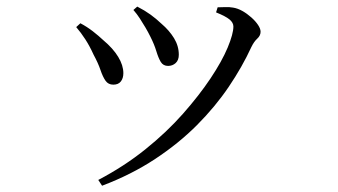

<svg xmlns="http://www.w3.org/2000/svg" viewBox="-20 -522 1040 591"><path d="M282.5 31.9Q361.9 -9.7 427.4 -62.3Q492.9 -114.9 543.1 -171.7Q593.3 -228.6 628.3 -281.1Q663.3 -333.6 680.9 -375.8Q698.4 -418 698.4 -440.4Q698.4 -452.2 686.4 -462.2Q674.4 -472.1 645.1 -483.9L649.9 -499.5Q660.3 -499.5 672.7 -500.1Q685.2 -500.8 697.4 -498.6Q711.5 -496.4 726.1 -488.2Q740.6 -480 753.6 -468.4Q766.6 -456.8 774.3 -445.2Q782.1 -433.6 782.1 -424.3Q782.1 -412.3 771.9 -403.1Q761.7 -393.8 753.5 -376.8Q725.8 -316.5 684.4 -255.2Q642.9 -193.8 586.5 -137.1Q530 -80.4 457.3 -32.5Q384.5 15.5 294.2 49.7ZM328.8 -261.4Q313.3 -261.4 304.9 -273.4Q296.4 -285.5 289.3 -306.5Q282.2 -327.6 267.9 -354Q256.4 -379.5 242.9 -400.5Q229.4 -421.4 214.6 -438.6L227.4 -450.4Q247.4 -439.9 265.9 -425.6Q284.3 -411.2 297.3 -398.9Q328.2 -373 343.9 -346.9Q359.7 -320.9 359.7 -296.7Q359.7 -281.2 352 -271.3Q344.3 -261.4 328.8 -261.4ZM497.4 -319.1Q482.3 -319.1 474.8 -331.5Q467.4 -343.9 461.2 -364.5Q455 -385.2 442.8 -409.3Q436.2 -422.7 427.8 -437.1Q419.4 -451.5 410.2 -465.5Q401 -479.6 390.6 -491.3L402.5 -501.7Q425 -490.2 442.8 -477.4Q460.6 -464.6 477.1 -448.9Q500.9 -428.6 515.7 -404.5Q530.4 -380.4 530.4 -353.4Q530.4 -336.8 520.7 -327.9Q510.9 -319.1 497.4 -319.1Z"/></svg>

Font: Noto Serif KR ExtraLight
Style: Regular
Weight: 200
Designer: Ryoko NISHIZUKA 西塚涼子 (kana & ideographs); Frank Grießhammer (Latin, Greek & Cyrillic); Wenlong ZHANG 张文龙 (bopomofo); San
Foundry: Adobe
Version: Version 2.002-H1;hotconv 1.1.0;makeotfexe 2.6.0